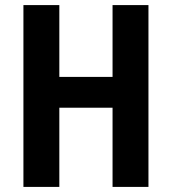

<svg xmlns="http://www.w3.org/2000/svg" viewBox="-20 -734 675 754"><path d="M563 0H422V-311H213V0H72V-714H213V-432H422V-714H563Z"/></svg>

Font: Noto Sans Condensed
Style: Bold
Weight: 700
Width: 3
Designer: Monotype Design Team
Foundry: Monotype Imaging Inc.
Version: Version 2.013; ttfautohint (v1.8.4.7-5d5b)